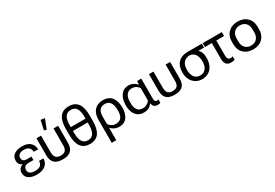

<svg xmlns="http://www.w3.org/2000/svg" viewBox="62 -2018 4903 3426"><g transform="rotate(-30 2513.5 -305.0)"><path d="M260.3 14.6C405.8 14.6 504.4 -52.2 504.9 -179.7H414.6C411.1 -91.8 360.8 -58.6 262.7 -58.6C180.7 -58.6 132.3 -90.8 132.3 -151.9C132.3 -216.8 174.8 -242.7 237.8 -242.7H335.9V-314L237.8 -313.5C189.5 -313 149.4 -334.5 149.4 -391.1C149.4 -452.1 194.8 -487.3 280.8 -487.3C366.7 -487.3 411.6 -441.9 414.6 -366.7H504.4C501 -498.5 404.3 -557.6 281.7 -557.6C159.2 -557.6 54.7 -507.8 54.7 -392.1C54.7 -324.7 84.5 -293 134.8 -273.9C77.6 -256.3 37.1 -214.4 37.1 -147C37.1 -35.2 139.6 14.6 260.3 14.6Z M799.8 9.8C936.5 9.8 1022.9 -43.5 1022.9 -202.1V-551.8H927.7V-204.6C927.7 -114.3 891.6 -66.9 799.8 -66.9C706.1 -66.9 670.9 -117.2 670.9 -209.5V-551.8H576.2V-202.1C576.2 -43.9 663.1 9.8 799.8 9.8ZM812 -594.2 888.2 -787.1 804.7 -800.3 762.2 -606.9Z M1358.4 14.6C1529.8 14.6 1602.5 -104 1602.5 -316.9V-434.6C1602.5 -644.5 1527.8 -759.3 1357.9 -759.3C1188 -759.3 1113.8 -645 1113.8 -434.6V-316.9C1113.8 -103.5 1187 14.6 1358.4 14.6ZM1358.4 -60.1C1246.6 -60.1 1206.1 -154.3 1206.1 -300.8V-339.4H1509.3V-300.8C1509.3 -148.9 1470.2 -60.1 1358.4 -60.1ZM1206.1 -418V-452.1C1206.1 -592.3 1242.7 -684.6 1357.4 -684.6C1493.2 -684.6 1509.3 -559.6 1509.3 -452.1V-418Z M1699.7 189.9H1793V-68.8C1822.8 -25.4 1890.6 9.8 1966.8 9.8C2126.5 9.8 2178.7 -129.4 2178.7 -263.2C2178.7 -418.9 2114.7 -548.8 1940.9 -548.8C1786.6 -548.8 1699.7 -447.3 1699.7 -282.2ZM1936.5 -64.9C1866.2 -64.9 1811.5 -106.4 1793 -149.9V-293C1793 -398.9 1829.1 -473.1 1935.1 -473.1C2064.5 -473.1 2084 -352.5 2084 -250C2084 -137.7 2043.9 -64.9 1936.5 -64.9Z M2469.2 9.8C2547.9 9.8 2600.1 -16.6 2639.6 -73.7H2647.5C2657.7 -10.3 2696.8 15.1 2749.5 15.1C2765.6 15.1 2793.9 13.2 2808.1 5.9V-64.5C2797.9 -60.5 2788.1 -58.1 2778.3 -58.1C2740.2 -58.1 2728.5 -81.5 2728.5 -124.5V-539.1H2642.1L2640.1 -473.6H2630.4C2594.2 -517.6 2533.7 -548.8 2468.3 -548.8C2313.5 -548.8 2250.5 -407.2 2250.5 -271.5V-256.3C2250.5 -119.6 2313 9.8 2469.2 9.8ZM2493.2 -64.9C2385.3 -64.9 2344.7 -145.5 2344.7 -252V-277.3C2344.7 -382.8 2385.7 -475.1 2491.2 -475.1C2563.5 -475.1 2615.2 -436 2636.2 -390.6V-149.4C2621.1 -104.5 2556.6 -64.9 2493.2 -64.9Z M3105 9.8C3238.8 9.8 3323.2 -42.5 3323.2 -197.3V-539.1H3230V-199.7C3230 -111.8 3194.8 -65.4 3105 -65.4C3013.7 -65.4 2979.5 -114.3 2979.5 -204.6V-539.1H2886.7V-197.3C2886.7 -43 2971.7 9.8 3105 9.8Z M3670.9 14.6C3835.4 14.6 3924.3 -113.8 3924.3 -267.6C3924.3 -351.1 3913.6 -406.7 3857.9 -459H3976.1V-539.1H3689C3505.4 -539.1 3418 -433.1 3418 -258.8C3418 -107.4 3514.2 14.6 3670.9 14.6ZM3670.9 -60.5C3552.2 -60.5 3512.2 -164.6 3512.2 -267.1C3512.2 -385.7 3567.4 -467.3 3686.5 -467.3C3797.4 -455.6 3829.1 -351.6 3829.1 -257.3C3829.1 -157.2 3784.7 -60.5 3670.9 -60.5Z M3993.7 -459H4135.7V-138.2C4135.7 -33.7 4176.8 14.2 4264.2 14.2C4288.6 14.2 4324.7 9.8 4340.3 2.4V-67.9C4326.7 -62.5 4310.5 -59.1 4294.9 -59.1C4246.1 -59.1 4228 -89.4 4228 -144.5V-459H4388.2V-539.1H3993.7Z M4724.1 9.8C4878.4 9.8 4988.8 -85 4988.8 -249V-304.7C4988.8 -467.8 4878.4 -562 4724.1 -562C4570.8 -562 4458 -467.8 4458 -304.7V-249C4458 -85 4570.8 9.8 4724.1 9.8ZM4724.1 -68.8C4630.9 -68.8 4559.6 -128.4 4559.6 -249V-304.7C4559.6 -424.3 4630.9 -482.4 4724.1 -482.4C4817.4 -482.4 4888.2 -424.3 4888.2 -304.7V-249C4888.2 -128.9 4817.4 -68.8 4724.1 -68.8Z"/></g></svg>

Font: Winston
Style: Regular
Weight: 400
Designer: Vernon Adams, Kim Jin-seong, David Berlow, Cristiano Sobral
Foundry: The Winston Project Authors
Version: Version 3.004